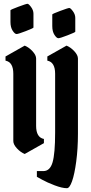

<svg xmlns="http://www.w3.org/2000/svg" viewBox="-20 -810 480 1010"><path d="M170 -502V-148Q170 -87 211 -79V-57L110 0Q88 -9 69 -29.5Q50 -50 50 -68V-422Q50 -483 9 -491V-513L110 -570Q132 -561 151 -540.5Q170 -520 170 -502ZM35 -695V-756Q35 -759 76.5 -774.5Q118 -790 124.5 -790Q131 -790 143.5 -773Q156 -756 156 -738V-665Q156 -662 116 -646.5Q76 -631 67 -631Q58 -631 46.5 -648.5Q35 -666 35 -695ZM270 -113V-422Q270 -483 229 -491V-513L330 -570Q352 -561 371 -540.5Q390 -520 390 -502V-106Q390 -28 381 39.5Q372 107 359 143.5Q346 180 332 180Q307 180 267.5 165Q228 150 201 135L174 120V90H208Q243 90 256.5 44Q270 -2 270 -113ZM255 -673V-734Q255 -737 296.5 -752.5Q338 -768 344.5 -768Q351 -768 363.5 -751Q376 -734 376 -716V-643Q376 -640 336 -624.5Q296 -609 287 -609Q278 -609 266.5 -626.5Q255 -644 255 -673Z"/></svg>

Font: Pirata One
Style: Regular
Weight: 400
Designer: Rodrigo Fuenzalida, Nicolas Massi
Foundry: Rodrigo Fuenzalida, Nicolas Massi
Version: Version 1.001